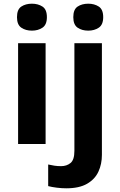

<svg xmlns="http://www.w3.org/2000/svg" viewBox="-20 -780 650 1040"><path d="M227 -546V0H78V-546ZM153 -760Q186 -760 210 -744.5Q234 -729 234 -687Q234 -646 210 -630Q186 -614 153 -614Q119 -614 95.5 -630Q72 -646 72 -687Q72 -729 95.5 -744.5Q119 -760 153 -760ZM339 240Q314 240 286.5 236.5Q259 233 241 228V111Q259 115 275 117.5Q291 120 311 120Q341 120 362 103Q383 86 383 37V-546H532V59Q532 109 513 150Q494 191 451.5 215.5Q409 240 339 240ZM377 -687Q377 -729 400.5 -744.5Q424 -760 458 -760Q491 -760 515 -744.5Q539 -729 539 -687Q539 -646 515 -630Q491 -614 458 -614Q424 -614 400.5 -630Q377 -646 377 -687Z"/></svg>

Font: Noto Sans NKo Unjoined
Style: Bold
Weight: 700
Designer: Monotype Design Team
Foundry: Monotype Imaging Inc.
Version: Version 2.004